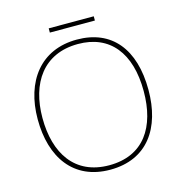

<svg xmlns="http://www.w3.org/2000/svg" viewBox="-120 -932 993 1050"><g transform="rotate(-15 377.0 -407.0)"><path d="M505 -824H250V-800H505ZM690 -358C690 -590 579 -725 382 -725C177 -725 63 -574 63 -359C63 -143 168 10 376 10C587 10 690 -143 690 -358ZM90 -359C90 -556 186 -700 382 -700C562 -700 663 -575 663 -358C663 -156 573 -15 377 -15C182 -15 90 -159 90 -359Z"/></g></svg>

Font: Noto Sans Gurmukhi Thin
Style: Regular
Weight: 100
Designer: Jelle Bosma - Monotype Design Team
Foundry: Monotype Imaging Inc.
Version: Version 2.004